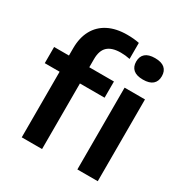

<svg xmlns="http://www.w3.org/2000/svg" viewBox="-185 -964 1063 1109"><g transform="rotate(30 346.0 -409.0)"><path d="M346.5 -818Q391.5 -818 427 -810.5V-703.5Q396.5 -710 366 -710Q307 -710 278.2 -683.5Q249.5 -657 249.5 -600V-545.5H414V-437.5H249.5V0H114V-437.5H15V-545.5H114V-594Q114 -664.5 141.5 -714.8Q169 -765 221 -791.5Q273 -818 346.5 -818ZM467.5 -710Q467.5 -744.5 488.8 -763Q510 -781.5 553 -781.5Q596 -781.5 617.2 -763Q638.5 -744.5 638.5 -710Q638.5 -675.5 617.2 -657Q596 -638.5 553 -638.5Q510 -638.5 488.8 -657Q467.5 -675.5 467.5 -710ZM485 0V-545.5H621V0Z"/></g></svg>

Font: Encode Sans Semi Expanded SmBd
Style: Regular
Weight: 600
Width: 6
Designer: Multiple Designers
Foundry: Impallari Type
Version: Version 2.000